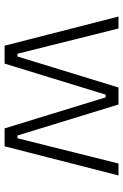

<svg xmlns="http://www.w3.org/2000/svg" viewBox="130 -666 536 836"><g transform="rotate(90 398.0 -248.0)"><path d="M52 -496 179 0H257L392 -440H404L539 0H617L744 -496H692L582 -56H570L435 -496H361L226 -56H214L104 -496Z"/></g></svg>

Font: Space Text Light
Style: Regular
Weight: 300
Designer: Florian Karsten (Space Text), Colophon Foundry (Space Mono)
Foundry: Florian Karsten
Version: Version 1.003;PS 001.003;hotconv 1.0.88;makeotf.lib2.5.64775